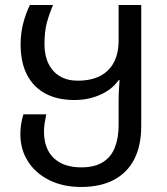

<svg xmlns="http://www.w3.org/2000/svg" viewBox="-20 -734 665 764"><path d="M303 10Q231 10 176.5 -17Q122 -44 91.5 -91.5Q61 -139 61 -201Q61 -220 64 -239.5Q67 -259 73 -279H164Q160 -260 157.5 -243Q155 -226 155 -211Q155 -142 194 -105Q233 -68 303 -68Q356 -68 389 -88.5Q422 -109 437 -147Q452 -185 452 -235V-337Q452 -349 452.5 -362.5Q453 -376 454 -389.5Q455 -403 456 -415H452Q426 -378 379 -357Q332 -336 276 -336Q209 -336 161 -361.5Q113 -387 87.5 -436.5Q62 -486 62 -557Q62 -602 72.5 -642Q83 -682 99 -714H191Q176 -679 166.5 -644Q157 -609 157 -558Q157 -513 173 -480.5Q189 -448 218.5 -430.5Q248 -413 289 -413Q343 -413 379 -432Q415 -451 433.5 -486.5Q452 -522 452 -573V-714H542V-232Q542 -155 514.5 -101Q487 -47 433.5 -18.5Q380 10 303 10Z"/></svg>

Font: Noto Sans Ambassadori
Style: Regular
Weight: 400
Designer: Monotype Design Team
Foundry: Monotype Imaging Inc.
Version: Version 2.013